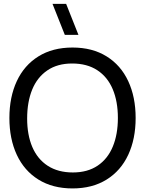

<svg xmlns="http://www.w3.org/2000/svg" viewBox="-20 -988 772 1022"><path d="M397.5 -802.5H325L259.5 -967.5H332ZM30 -360Q30 -471.5 69.5 -556.2Q109 -641 184.8 -688Q260.5 -735 366 -735Q471.5 -735 547.2 -688Q623 -641 662.5 -556.2Q702 -471.5 702 -360Q702 -248.5 662.5 -163.8Q623 -79 547.2 -32Q471.5 15 366 15Q260.5 15 184.8 -32Q109 -79 69.5 -163.8Q30 -248.5 30 -360ZM607.5 -360Q607.5 -448 580 -513.2Q552.5 -578.5 498 -614.2Q443.5 -650 364 -650Q285.5 -650 231.8 -613.2Q178 -576.5 151.2 -510.8Q124.5 -445 124.5 -357Q124.5 -270 152 -205.5Q179.5 -141 234.2 -105.5Q289 -70 368 -70Q446 -70 499.8 -106.2Q553.5 -142.5 580.5 -207.8Q607.5 -273 607.5 -360Z"/></svg>

Font: CCSD_manrope Medium
Style: Regular
Weight: 500
Designer: Mikhail Sharanda
Foundry: Mikhail Sharanda
Version: Version 4.503